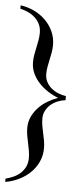

<svg xmlns="http://www.w3.org/2000/svg" viewBox="-64 -593 344 798"><g transform="rotate(5 107.5 -193.5)"><path d="M-10.7 -562Q18.6 -558.1 45.4 -545.4Q72.3 -532.7 92.8 -512.7Q113.3 -492.7 125.5 -466.3Q137.7 -439.9 137.7 -409.2Q137.7 -393.6 135 -378.4Q132.3 -363.3 128.9 -347.9Q125.5 -332.5 122.8 -317.4Q120.1 -302.2 120.1 -286.6Q120.1 -268.6 127.9 -253.9Q135.7 -239.3 148.4 -228.5Q161.1 -217.8 177.2 -211.2Q193.4 -204.6 209.5 -202.6V-185.5Q192.9 -183.6 176.8 -177Q160.6 -170.4 148.2 -159.7Q135.7 -148.9 127.9 -134Q120.1 -119.1 120.1 -101.1Q120.1 -85.4 122.8 -70.3Q125.5 -55.2 128.9 -40Q132.3 -24.9 135 -9.8Q137.7 5.4 137.7 21Q137.7 52.2 125.5 78.4Q113.3 104.5 92.8 124.3Q72.3 144 45.4 157Q18.6 169.9 -10.7 174.8V161.1Q6.8 156.7 23.2 149.2Q39.6 141.6 51.8 130.1Q64 118.7 71.3 103Q78.6 87.4 78.6 67.4Q78.6 51.8 75.9 36.4Q73.2 21 69.8 5.6Q66.4 -9.8 63.7 -25.4Q61 -41 61 -56.6Q61 -82 71 -103.5Q81.1 -125 97.4 -142.3Q113.8 -159.7 134.8 -172.1Q155.8 -184.6 177.7 -192.4Q155.8 -200.7 135 -214.1Q114.3 -227.5 97.7 -245.1Q81.1 -262.7 71 -284.4Q61 -306.2 61 -331.5Q61 -347.2 63.7 -362.5Q66.4 -377.9 69.8 -393.3Q73.2 -408.7 75.9 -424.1Q78.6 -439.5 78.6 -455.1Q78.6 -474.6 71.3 -490.2Q64 -505.9 51.5 -517.3Q39.1 -528.8 22.9 -536.4Q6.8 -543.9 -10.7 -547.9Z"/></g></svg>

Font: CAT Linz
Style: Regular
Weight: 400
Designer: Peter Wiegel
Foundry: Peter Wiegel
Version: Version 1.08